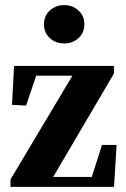

<svg xmlns="http://www.w3.org/2000/svg" viewBox="-20 -731 493 751"><path d="M21 0V-29L277 -458V-426L270 -435H190H90L129 -457L82 -318L27 -321L35 -473H426V-444L174 -15L179 -52L182 -39H266H372L332 -17L379 -164H436L426 0ZM231 -561Q198 -561 175 -582Q152 -603 152 -636Q152 -669 175 -690Q198 -711 231 -711Q264 -711 287 -690Q310 -669 310 -636Q310 -603 287 -582Q264 -561 231 -561Z"/></svg>

Font: Source Serif 4 36pt
Style: Bold
Weight: 700
Designer: Frank Grießhammer
Foundry: Adobe Systems Incorporated
Version: Version 4.004;hotconv 1.0.116;makeotfexe 2.5.65601